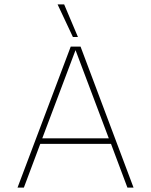

<svg xmlns="http://www.w3.org/2000/svg" viewBox="-20 -857 690 877"><path d="M313 -688 243 -837H273L336 -688ZM60 0 303 -644H348L590 0H562L487 -200H164L89 0ZM173 -225H477L325 -628Z"/></svg>

Font: Kanit Thin
Style: Regular
Weight: 250
Designer: Katatrad Team
Foundry: CadsonDemak
Version: Version 2.000; ttfautohint (v1.8.3)